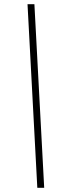

<svg xmlns="http://www.w3.org/2000/svg" viewBox="-20 -780 306 921"><path d="M159 121 112 -760H145L192 121Z"/></svg>

Font: Noto Serif SemiCondensed ExtraLight
Style: Italic
Weight: 200
Width: 4
Italic angle: -12°
Designer: Monotype Design Team
Foundry: Monotype Imaging Inc.
Version: Version 2.013